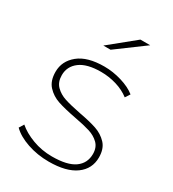

<svg xmlns="http://www.w3.org/2000/svg" viewBox="-177 -816 823 916"><g transform="rotate(30 235.0 -358.5)"><path d="M31 -66 47 -92Q79 -64 129.5 -45Q180 -26 237 -26Q321 -26 361 -54.5Q401 -83 401 -134Q401 -170 379.5 -191Q358 -212 326 -222Q294 -232 240 -242Q177 -254 139.5 -266.5Q102 -279 76 -307Q50 -335 50 -385Q50 -444 98.5 -483.5Q147 -523 240 -523Q288 -523 336 -508.5Q384 -494 414 -470L397 -444Q366 -468 324.5 -480.5Q283 -493 239 -493Q162 -493 123 -463.5Q84 -434 84 -386Q84 -348 106 -326Q128 -304 160.5 -293.5Q193 -283 249 -272Q309 -261 346 -248.5Q383 -236 408.5 -209Q434 -182 434 -134Q434 -71 383 -34Q332 3 236 3Q173 3 117.5 -16Q62 -35 31 -66ZM324 -720H378L225 -607H185Z"/></g></svg>

Font: Montserrat Alternates ExLight
Style: Regular
Weight: 275
Designer: Julieta Ulanovsky
Foundry: Julieta Ulanovsky
Version: Version 7.200